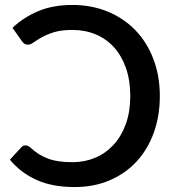

<svg xmlns="http://www.w3.org/2000/svg" viewBox="-20 -748 708 776"><path d="M83 -160.5Q93 -160.5 103 -151.5Q120.5 -135.5 138.2 -124.5Q156 -113.5 176 -106.2Q196 -99 219.8 -95.8Q243.5 -92.5 273.5 -92.5Q322.5 -92.5 365 -110.5Q407.5 -128.5 439 -162.8Q470.5 -197 488.5 -246.8Q506.5 -296.5 506.5 -360Q506.5 -423 489.2 -472.5Q472 -522 441 -556.5Q410 -591 367 -609Q324 -627 272.5 -627Q228 -627 198.2 -617.8Q168.5 -608.5 148.8 -597.2Q129 -586 116.2 -576.8Q103.5 -567.5 93.5 -567.5Q84 -567.5 78.5 -571.5Q73 -575.5 69 -581L30.5 -635.5Q74.5 -677.5 134.2 -702.8Q194 -728 272 -728Q350.5 -728 415.8 -701Q481 -674 527.8 -625.2Q574.5 -576.5 600.2 -508.8Q626 -441 626 -360Q626 -279 601.5 -211.5Q577 -144 532 -95.2Q487 -46.5 423.2 -19.2Q359.5 8 281 8Q191.5 8 127.8 -20.8Q64 -49.5 20 -102.5L66.5 -153Q73.5 -160.5 83 -160.5Z"/></svg>

Font: Lato SemiBold
Style: Regular
Weight: 600
Designer: Lukasz Dziedzic with Adam Twardoch and Botio Nikoltchev
Foundry: tyPoland Lukasz Dziedzic
Version: Version 2.015; 2015-08-06; http://www.latofonts.com/